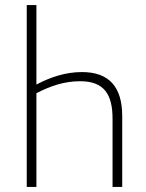

<svg xmlns="http://www.w3.org/2000/svg" viewBox="-20 -734 572 754"><path d="M85 -714V0H123V-368C179 -397 233 -415 295 -415C389 -415 422 -363 422 -268V0H460V-278C460 -393 408 -451 302 -451C237 -451 178 -431 123 -402V-714Z"/></svg>

Font: Noto Sans Condensed ExtraLight
Style: Regular
Weight: 200
Width: 3
Designer: Monotype Design Team
Foundry: Monotype Imaging Inc.
Version: Version 2.013